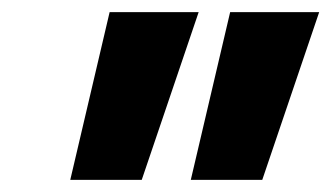

<svg xmlns="http://www.w3.org/2000/svg" viewBox="-20 -698 547 317"><path d="M507 -678 413 -401H295L360 -678ZM308 -678 214 -401H96L161 -678Z"/></svg>

Font: Kantumruy Pro
Style: Italic
Weight: 400
Italic angle: -13°
Designer: Sovichet Tep
Foundry: Sovichet Tep
Version: Version 1.002